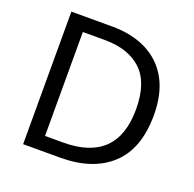

<svg xmlns="http://www.w3.org/2000/svg" viewBox="-126 -843 981 972"><g transform="rotate(20 365.0 -357.0)"><path d="M669 -364Q669 -183 570.5 -91.5Q472 0 296 0H97V-714H317Q425 -714 504 -674Q583 -634 626 -556.5Q669 -479 669 -364ZM574 -361Q574 -504 503.5 -570.5Q433 -637 304 -637H187V-77H284Q574 -77 574 -361Z"/></g></svg>

Font: Noto Sans Lydian
Style: Regular
Weight: 400
Designer: Monotype Design Team
Foundry: Monotype Imaging Inc.
Version: Version 2.002; ttfautohint (v1.8.4.7-5d5b)